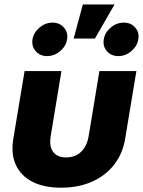

<svg xmlns="http://www.w3.org/2000/svg" viewBox="-20 -847 653 877"><path d="M259.3 10.3Q180.2 10.3 127.4 -17.1Q74.7 -44.4 52 -94.7Q29.3 -145 41 -213.9L92.3 -522.5H260.7L211.4 -224.6Q206.5 -194.3 213.1 -172.6Q219.7 -150.9 237.3 -139.4Q254.9 -127.9 282.2 -127.9Q310.1 -127.9 331.1 -139.4Q352.1 -150.9 366 -172.6Q379.9 -194.3 384.8 -224.6L434.1 -522.5H603L551.8 -213.9Q540.5 -145 501.2 -94.7Q461.9 -44.4 400.1 -17.1Q338.4 10.3 259.3 10.3ZM520.5 -590.8Q487.8 -590.8 468.3 -613.3Q448.7 -635.7 454.1 -667.5Q459 -698.7 485.8 -721.2Q512.7 -743.7 545.4 -743.7Q578.1 -743.7 597.7 -721.2Q617.2 -698.7 611.8 -667.5Q606.4 -635.7 579.8 -613.3Q553.2 -590.8 520.5 -590.8ZM194.8 -590.8Q162.6 -590.8 143.1 -613.3Q123.5 -635.7 128.4 -667.5Q133.8 -698.7 160.6 -721.2Q187.5 -743.7 219.7 -743.7Q252.4 -743.7 272 -721.2Q291.5 -698.7 286.6 -667.5Q281.2 -635.7 254.6 -613.3Q228 -590.8 194.8 -590.8ZM316.4 -670.9 358.4 -826.7H503.4L413.6 -670.9Z"/></svg>

Font: Inter 28pt ExtraBold
Style: Italic
Weight: 800
Italic angle: -9.3988°
Designer: Rasmus Andersson
Foundry: rsms
Version: Version 4.001;git-66647c0bb